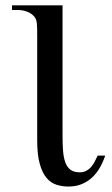

<svg xmlns="http://www.w3.org/2000/svg" viewBox="-20 -682 418 718"><path d="M373.5 -100.1Q365.2 -75.7 353 -54.4Q340.8 -33.2 323.7 -17.6Q306.6 -2 284.9 6.8Q263.2 15.6 235.8 15.6Q212.9 15.6 191.7 9Q170.4 2.4 154.3 -16.4Q138.2 -35.2 128.7 -69.1Q119.1 -103 119.1 -157.7V-545.4Q119.1 -562.5 118.9 -574.5Q118.7 -586.4 117.7 -595Q116.7 -603.5 114.5 -609.4Q112.3 -615.2 108.4 -619.6Q99.1 -631.3 82.5 -637.9Q65.9 -644.5 48.8 -644.5H24.9V-662.1H213.9V-174.3Q213.9 -143.1 215.8 -117.7Q217.8 -92.3 224.4 -74.5Q231 -56.6 243.7 -47.1Q256.3 -37.6 278.3 -37.6Q291.5 -37.6 301.8 -42.7Q312 -47.9 319.8 -56.6Q327.6 -65.4 333.7 -76.7Q339.8 -87.9 345.2 -100.1Z"/></svg>

Font: Doulos SIL Compact
Style: Regular
Weight: 400
Designer: Walt Agee, Victor Gaultney, Peter Martin, Debbi Hosken
Foundry: SIL International
Version: Version 4.110; 2011; Maintenance release ; LnSpcTght